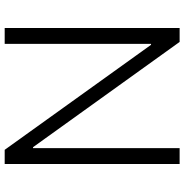

<svg xmlns="http://www.w3.org/2000/svg" viewBox="-4 -764 768 799"><g transform="rotate(-90 379.5 -364.0)"><path d="M663 -728H597V-119H593L156 -728H97V0H163V-610H167L605 0H663Z"/></g></svg>

Font: Wafeq Light
Style: Regular
Weight: 300
Designer: Rasmus Andersson & Azza Alameddine
Foundry: Google & TypeTogether
Version: Version 3.000;January 28, 2025;FontCreator 15.0.0.3014 64-bi